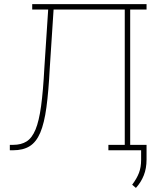

<svg xmlns="http://www.w3.org/2000/svg" viewBox="-20 -731 774 934"><path d="M27.8 0V-26.4H44.9Q83 -26.4 109.4 -43Q135.7 -59.6 152.8 -100.8Q169.9 -142.1 179.9 -215.3Q189.9 -288.6 195.8 -401.4L214.4 -684.6H136.7V-710.9H692.9V-684.6H613.3V-26.4H692.9V0H507.3V-26.4H586.9V-684.6H240.7L222.2 -401.4Q216.3 -286.1 205.8 -208.7Q195.3 -131.3 175.8 -85.4Q156.2 -39.6 124.3 -19.8Q92.3 0 43.5 0ZM641.1 183.1 623 167.5Q645.5 137.7 656 110.1Q666.5 82.5 666.5 46.4V-19H692.9V45.4Q692.9 88.4 679.2 122.6Q665.5 156.7 641.1 183.1Z"/></svg>

Font: Roboto Slab Thin
Style: Regular
Weight: 100
Designer: Google
Version: Version 2.000; ttfautohint (v1.8.1.43-b0c9)